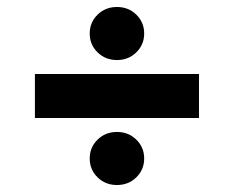

<svg xmlns="http://www.w3.org/2000/svg" viewBox="-20 -618 670 550"><path d="M370.5 -468Q348 -446 315 -446Q282 -446 259.5 -468Q237 -490 237 -522Q237 -554 259.5 -576Q282 -598 315 -598Q348 -598 370.5 -576Q393 -554 393 -522Q393 -490 370.5 -468ZM80 -280V-406H550V-280ZM259.5 -110Q237 -132 237 -164Q237 -196 259.5 -218Q282 -240 315 -240Q348 -240 370.5 -218Q393 -196 393 -164Q393 -132 370.5 -110Q348 -88 315 -88Q282 -88 259.5 -110Z"/></svg>

Font: ReCut ExtraBold
Style: Regular
Weight: 800
Designer: Giant Group (for alternate capitals set)
Version: Version 2.002;FEAKit 1.0